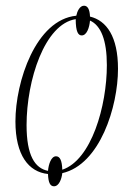

<svg xmlns="http://www.w3.org/2000/svg" viewBox="-20 -600 469 672"><path d="M169 52C187 52 196 25 198 6C330 -24 393 -227 393 -359C393 -472 353 -528 295 -542C294 -567 287 -580 274 -580C259 -580 250 -560 247 -545C105 -531 34 -314 34 -175C34 -57 80 2 148 9C149 40 156 52 169 52ZM198 -6C197 -38 190 -53 176 -53C159 -53 150 -25 148 -2C102 -11 73 -56 73 -162C73 -319 136 -516 245 -533C245 -488 254 -476 266 -476C284 -476 293 -504 295 -528C333 -511 354 -460 354 -372C354 -229 300 -40 198 -6Z"/></svg>

Font: Noto Serif Display ExtraCondensed ExtraLight
Style: Italic
Weight: 200
Width: 2
Italic angle: -12°
Designer: Monotype Design Team
Foundry: Monotype Imaging Inc.
Version: Version 2.009